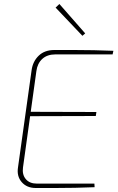

<svg xmlns="http://www.w3.org/2000/svg" viewBox="-20 -940 588 960"><path d="M252 -690Q302 -690 351 -690Q400 -690 449 -689Q498 -688 547 -686L543 -668H257Q216 -668 191.5 -645.5Q167 -623 162 -585L95 -103Q90 -67 109 -44.5Q128 -22 164 -22H452L453 -4Q404 -2 354.5 -1Q305 0 256.5 0Q208 0 159 0Q114 0 88.5 -29.5Q63 -59 70 -103L138 -589Q144 -633 173.5 -661.5Q203 -690 252 -690ZM126 -381 462 -380 459 -360 123 -359ZM277 -920 406 -773 392 -761 258 -902Z"/></svg>

Font: Exo 2 Thin
Style: Italic
Weight: 250
Italic angle: -8°
Designer: Natanael Gama
Foundry: Natanael Gama
Version: Version 2.010